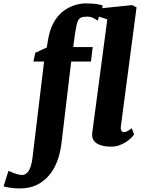

<svg xmlns="http://www.w3.org/2000/svg" viewBox="-144 -835 820 1106"><path d="M418.5 -715.8Q388.2 -739.3 361.1 -739.3Q334 -739.3 323 -733.9Q312 -728.5 305.7 -716.8Q297.4 -701.7 287.6 -637.2L277.8 -564H390.1L379.9 -480.5H266.1L209.5 -4.4Q185.5 170.9 69.3 229.5Q26.9 250.5 -30.8 250.5Q-76.7 250.5 -123.5 238.8L-95.2 148.9Q-92.8 149.9 -84 153.8Q-75.2 157.7 -63.5 162.1Q-35.6 172.9 -15.6 172.9Q4.4 172.9 20 150.9Q35.6 128.9 42.5 79.1L109.9 -480.5H48.8L59.1 -530.8L125.5 -561.5L133.8 -612.3Q160.2 -756.3 274.4 -800.8Q313 -815.4 347.7 -815.4Q418 -815.4 448.7 -802.7ZM552.7 -110.8Q547.4 -73.7 571.3 -73.7Q585 -73.7 614.7 -96.2L628.4 -60.5Q598.6 -19.5 545.4 1Q521.5 9.8 496.6 9.8Q471.7 9.8 453.1 6.1Q434.6 2.4 419.9 -5.4Q387.7 -22.5 386.7 -56.2Q386.7 -70.3 390.6 -93.8L474.1 -723.6L409.7 -744.6L419.4 -785.2L617.7 -805.7L642.6 -792.5Z"/></svg>

Font: Merriweather
Style: Heavy Italic
Weight: 900
Italic angle: -7°
Designer: Eben Sorkin
Foundry: Eben Sorkin
Version: Version 1.001